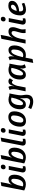

<svg xmlns="http://www.w3.org/2000/svg" viewBox="2281 -3046 987 5589"><g transform="rotate(-90 2774.5 -251.5)"><path d="M203 8Q167 8 134 0Q101 -8 76.5 -17Q52 -26 38 -33.5Q24 -41 25 -41L155 -705L268 -725L237 -558Q231 -526 218 -481Q205 -436 192 -396Q224 -454 264.5 -476Q305 -498 351 -498Q387 -498 412 -484Q437 -470 453 -446.5Q469 -423 476.5 -393.5Q484 -364 484 -333Q484 -262 465.5 -200Q447 -138 411 -91.5Q375 -45 322.5 -18.5Q270 8 203 8ZM155 -134 144 -78Q159 -73 174.5 -71Q190 -69 201 -69Q246 -69 277 -94.5Q308 -120 327.5 -159.5Q347 -199 356 -246.5Q365 -294 365 -337Q365 -381 352.5 -398.5Q340 -416 314 -416Q290 -416 266.5 -392Q243 -368 221.5 -328.5Q200 -289 182.5 -238.5Q165 -188 155 -134Z M777 -656Q777 -627 757 -604.5Q737 -582 703 -582Q671 -582 656 -600Q641 -618 641 -645Q641 -676 660.5 -698.5Q680 -721 715 -721Q747 -721 762 -703.5Q777 -686 777 -656ZM549 -79Q549 -93 552 -108L628 -490H738L666 -118Q665 -113 664.5 -109.5Q664 -106 664 -102Q664 -77 681 -77Q698 -77 714 -80.5Q730 -84 732 -85V-13Q721 -8 707 -4Q695 0 678.5 2.5Q662 5 642 5Q597 5 573 -18Q549 -41 549 -79Z M990 8Q954 8 921 0Q888 -8 863.5 -17Q839 -26 825 -33.5Q811 -41 812 -41L942 -705L1055 -725L1024 -558Q1018 -526 1005 -481Q992 -436 979 -396Q1011 -454 1051.5 -476Q1092 -498 1138 -498Q1174 -498 1199 -484Q1224 -470 1240 -446.5Q1256 -423 1263.5 -393.5Q1271 -364 1271 -333Q1271 -262 1252.5 -200Q1234 -138 1198 -91.5Q1162 -45 1109.5 -18.5Q1057 8 990 8ZM942 -134 931 -78Q946 -73 961.5 -71Q977 -69 988 -69Q1033 -69 1064 -94.5Q1095 -120 1114.5 -159.5Q1134 -199 1143 -246.5Q1152 -294 1152 -337Q1152 -381 1139.5 -398.5Q1127 -416 1101 -416Q1077 -416 1053.5 -392Q1030 -368 1008.5 -328.5Q987 -289 969.5 -238.5Q952 -188 942 -134Z M1529 -13Q1516 -8 1500 -4Q1486 0 1466.5 2.5Q1447 5 1424 5Q1377 5 1354 -18Q1331 -41 1331 -79Q1331 -93 1334 -107L1451 -705L1564 -725L1448 -118Q1447 -113 1446.5 -109.5Q1446 -106 1446 -102Q1446 -77 1473 -77Q1494 -77 1510.5 -80.5Q1527 -84 1529 -85Z M1842 -656Q1842 -627 1822 -604.5Q1802 -582 1768 -582Q1736 -582 1721 -600Q1706 -618 1706 -645Q1706 -676 1725.5 -698.5Q1745 -721 1780 -721Q1812 -721 1827 -703.5Q1842 -686 1842 -656ZM1614 -79Q1614 -93 1617 -108L1693 -490H1803L1731 -118Q1730 -113 1729.5 -109.5Q1729 -106 1729 -102Q1729 -77 1746 -77Q1763 -77 1779 -80.5Q1795 -84 1797 -85V-13Q1786 -8 1772 -4Q1760 0 1743.5 2.5Q1727 5 1707 5Q1662 5 1638 -18Q1614 -41 1614 -79Z M2328 -335Q2328 -263 2309.5 -200Q2291 -137 2256 -90Q2221 -43 2168.5 -16Q2116 11 2049 11Q2002 11 1970 -3Q1938 -17 1918.5 -40.5Q1899 -64 1890.5 -94Q1882 -124 1882 -156Q1882 -227 1900.5 -290Q1919 -353 1954.5 -400Q1990 -447 2042 -474.5Q2094 -502 2161 -502Q2209 -502 2241 -488Q2273 -474 2292.5 -450.5Q2312 -427 2320 -397Q2328 -367 2328 -335ZM2001 -149Q2001 -102 2020 -84Q2039 -66 2072 -66Q2105 -66 2130.5 -93.5Q2156 -121 2173.5 -162.5Q2191 -204 2200 -252.5Q2209 -301 2209 -342Q2209 -389 2190 -407Q2171 -425 2138 -425Q2105 -425 2079.5 -397.5Q2054 -370 2036.5 -328.5Q2019 -287 2010 -239Q2001 -191 2001 -149Z M2850 -470Q2845 -446 2835.5 -401.5Q2826 -357 2817 -308Q2808 -259 2801.5 -214.5Q2795 -170 2795 -146Q2795 -121 2797.5 -99.5Q2800 -78 2803 -57.5Q2806 -37 2808.5 -16.5Q2811 4 2811 27Q2811 82 2796 119.5Q2781 157 2753.5 179.5Q2726 202 2686.5 212Q2647 222 2599 222Q2570 222 2541 215.5Q2512 209 2485 200Q2458 191 2434.5 180.5Q2411 170 2394 162L2433 78Q2452 86 2474 95.5Q2496 105 2519 113Q2542 121 2566 126.5Q2590 132 2613 132Q2660 132 2686 102Q2712 72 2712 29Q2712 20 2711.5 9.5Q2711 -1 2710 -14.5Q2709 -28 2708.5 -46Q2708 -64 2708 -90Q2708 -106 2711 -127Q2714 -148 2716 -171L2697 -129Q2680 -90 2660 -63.5Q2640 -37 2618 -21Q2596 -5 2571.5 1.5Q2547 8 2521 8Q2485 8 2460 -6Q2435 -20 2419 -43.5Q2403 -67 2395.5 -96.5Q2388 -126 2388 -157Q2388 -228 2406.5 -290Q2425 -352 2461 -398.5Q2497 -445 2549 -471.5Q2601 -498 2669 -498Q2704 -498 2736 -490.5Q2768 -483 2792 -474ZM2725 -394 2728 -411Q2713 -416 2697.5 -418.5Q2682 -421 2671 -421Q2626 -421 2594.5 -395.5Q2563 -370 2543.5 -330.5Q2524 -291 2515.5 -243.5Q2507 -196 2507 -153Q2507 -109 2519.5 -91.5Q2532 -74 2557 -74Q2582 -74 2608 -102.5Q2634 -131 2656.5 -177Q2679 -223 2697 -280Q2715 -337 2725 -394Z M3231 -365Q3218 -379 3204 -388Q3190 -397 3167 -397Q3153 -397 3139.5 -384Q3126 -371 3113.5 -349.5Q3101 -328 3090 -300.5Q3079 -273 3071 -245L3023 0H2911L2962 -252Q2968 -281 2970.5 -306Q2973 -331 2973 -351Q2973 -406 2963 -431Q2953 -456 2948 -464L3039 -500Q3050 -486 3057.5 -466Q3065 -446 3065 -415Q3065 -394 3061.5 -368.5Q3058 -343 3056 -320Q3077 -411 3111 -455Q3145 -499 3201 -499Q3235 -499 3256 -487.5Q3277 -476 3289 -458Z M3580 -342 3594 -411Q3582 -417 3566.5 -419Q3551 -421 3537 -421Q3492 -421 3460.5 -395.5Q3429 -370 3409.5 -330.5Q3390 -291 3381.5 -243.5Q3373 -196 3373 -153Q3373 -109 3385.5 -91.5Q3398 -74 3424 -74Q3449 -74 3474 -102Q3499 -130 3520 -170.5Q3541 -211 3556.5 -257.5Q3572 -304 3580 -342ZM3254 -157Q3254 -228 3272.5 -290Q3291 -352 3327 -398.5Q3363 -445 3415 -471.5Q3467 -498 3535 -498Q3552 -498 3583 -494.5Q3614 -491 3654 -474L3717 -470L3672 -237Q3662 -184 3662 -144Q3662 -95 3674.5 -68.5Q3687 -42 3698 -26L3608 10Q3593 -7 3583.5 -32Q3574 -57 3574 -89Q3574 -102 3576 -122.5Q3578 -143 3581 -169L3564 -129Q3547 -90 3527 -63.5Q3507 -37 3484.5 -21Q3462 -5 3437.5 1.5Q3413 8 3387 8Q3351 8 3326 -6Q3301 -20 3285 -43.5Q3269 -67 3261.5 -96.5Q3254 -126 3254 -157Z M3829 -252Q3835 -281 3837.5 -306Q3840 -331 3840 -351Q3840 -406 3830 -431Q3820 -456 3815 -464L3906 -500Q3917 -486 3924.5 -466Q3932 -446 3932 -415Q3932 -407 3931 -396Q3930 -385 3929 -373Q3928 -361 3926.5 -349.5Q3925 -338 3924 -331L3937 -360Q3954 -400 3974 -426.5Q3994 -453 4016.5 -469Q4039 -485 4063.5 -491.5Q4088 -498 4114 -498Q4150 -498 4175 -484Q4200 -470 4216 -446.5Q4232 -423 4239.5 -393.5Q4247 -364 4247 -333Q4247 -262 4228.5 -200Q4210 -138 4174 -91.5Q4138 -45 4085.5 -18.5Q4033 8 3966 8Q3946 8 3926.5 5.5Q3907 3 3890 -1L3850 202L3737 222ZM3964 -69Q4009 -69 4040 -94.5Q4071 -120 4090.5 -159.5Q4110 -199 4119 -246.5Q4128 -294 4128 -337Q4128 -381 4115.5 -398.5Q4103 -416 4077 -416Q4051 -416 4028 -393Q4005 -370 3984 -328Q3963 -286 3944.5 -228Q3926 -170 3910 -101L3905 -79Q3920 -74 3935.5 -71.5Q3951 -69 3964 -69Z M4522 -558Q4516 -528 4508.5 -498Q4501 -468 4492.5 -442Q4484 -416 4476.5 -394.5Q4469 -373 4465 -361Q4494 -430 4542.5 -464Q4591 -498 4651 -498Q4717 -498 4747.5 -465Q4778 -432 4778 -376Q4778 -337 4768 -299Q4758 -261 4745.5 -226Q4733 -191 4723 -158.5Q4713 -126 4713 -96Q4713 -76 4714.5 -49.5Q4716 -23 4721 0H4610Q4607 -17 4606.5 -30.5Q4606 -44 4606 -60Q4606 -99 4615 -137Q4624 -175 4635 -212Q4646 -249 4655 -283.5Q4664 -318 4664 -351Q4664 -375 4652.5 -391.5Q4641 -408 4610 -408Q4583 -408 4557 -384.5Q4531 -361 4508.5 -324.5Q4486 -288 4469.5 -244Q4453 -200 4445 -160L4414 0H4302L4440 -705L4553 -725Z M5081 -656Q5081 -627 5061 -604.5Q5041 -582 5007 -582Q4975 -582 4960 -600Q4945 -618 4945 -645Q4945 -676 4964.5 -698.5Q4984 -721 5019 -721Q5051 -721 5066 -703.5Q5081 -686 5081 -656ZM4853 -79Q4853 -93 4856 -108L4932 -490H5042L4970 -118Q4969 -113 4968.5 -109.5Q4968 -106 4968 -102Q4968 -77 4985 -77Q5002 -77 5018 -80.5Q5034 -84 5036 -85V-13Q5025 -8 5011 -4Q4999 0 4982.5 2.5Q4966 5 4946 5Q4901 5 4877 -18Q4853 -41 4853 -79Z M5400 -502Q5478 -502 5511 -473Q5544 -444 5544 -394Q5544 -350 5521.5 -314Q5499 -278 5458.5 -251Q5418 -224 5362 -207.5Q5306 -191 5239 -188Q5238 -179 5238 -170Q5238 -161 5238 -153Q5238 -106 5258 -88Q5278 -70 5311 -70Q5331 -70 5356.5 -76Q5382 -82 5406 -90Q5433 -99 5463 -111L5486 -39Q5456 -25 5423 -14Q5395 -4 5359.5 3.5Q5324 11 5288 11Q5241 11 5209 -3Q5177 -17 5157.5 -40.5Q5138 -64 5129.5 -94Q5121 -124 5121 -156Q5121 -227 5139.5 -290Q5158 -353 5193.5 -400Q5229 -447 5281 -474.5Q5333 -502 5400 -502ZM5251 -260Q5296 -263 5329.5 -274.5Q5363 -286 5385.5 -303Q5408 -320 5419.5 -339Q5431 -358 5431 -376Q5431 -399 5418.5 -412Q5406 -425 5377 -425Q5354 -425 5334 -411.5Q5314 -398 5298.5 -375Q5283 -352 5271 -322Q5259 -292 5251 -260Z"/></g></svg>

Font: Amaranth
Style: Italic
Weight: 400
Designer: Gesine Todt
Foundry: Gesine Todt
Version: Version 1.001